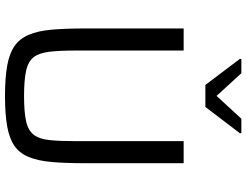

<svg xmlns="http://www.w3.org/2000/svg" viewBox="-126 -826 961 748"><g transform="rotate(90 354.0 -452.5)"><path d="M354.7 8Q284.1 8 236.5 -0.5Q188.9 -9 160.1 -29Q131.2 -49 116.1 -84.3Q101 -119.5 96.2 -172.7Q91.4 -225.8 91.4 -300.5V-688H177.4V-267.3Q177.4 -204.5 182.1 -165Q186.7 -125.5 203.1 -103.9Q219.5 -82.3 255.9 -74.3Q292.2 -66.2 354.7 -66.2Q417.5 -66.2 453.1 -74.3Q488.8 -82.3 505.4 -103.9Q522.1 -125.5 526.2 -165Q530.4 -204.5 530.4 -267.3V-688H616.3V-300.5Q616.3 -225.8 611.5 -172.7Q606.7 -119.5 592.1 -84.3Q577.5 -49 549 -29Q520.4 -9 472.8 -0.5Q425.2 8 354.7 8ZM311.5 -772.6 210 -906.8V-912.8H265.8L354.1 -816.2L443 -912.8H499.3V-906.8L397.2 -772.6Z"/></g></svg>

Font: Saira Thin
Style: Regular
Weight: 100
Designer: Hector Gatti with collaboration of the Omnibus-Type team
Foundry: Omnibus-Type
Version: Version 1.101